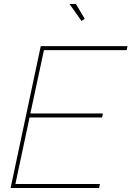

<svg xmlns="http://www.w3.org/2000/svg" viewBox="-20 -941 658 961"><path d="M184 -710H618L614 -690H200L132 -373H495L491 -353H128L57 -20H480L476 0H33ZM328 -921H360L404 -847L388 -836Z"/></svg>

Font: Raleway Thin Thin
Style: Italic
Weight: 250
Italic angle: -12°
Version: Version 4.026